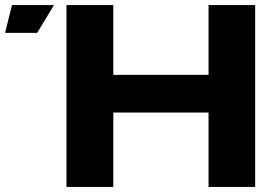

<svg xmlns="http://www.w3.org/2000/svg" viewBox="-238 -734 1045 754"><path d="M764 -714V0H581V-292H207V0H23V-714H207V-440H581V-714ZM-191 -714H-26L-92 -605H-218Z"/></svg>

Font: Non Bureau Extended
Style: Bold
Weight: 700
Width: 7
Designer: Jona Saucedo
Foundry: Non Foundry
Version: Version 1.000; ttfautohint (v1.8.4)